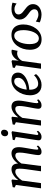

<svg xmlns="http://www.w3.org/2000/svg" viewBox="1417 -2226 820 3694"><g transform="rotate(-90 1827.0 -379.0)"><path d="M220.6 -557.4 208.9 -438.3Q227.8 -464.5 251.7 -488Q275.6 -511.5 302.9 -529.6Q330.3 -547.7 359.4 -557.8Q388.5 -568 418 -568Q454.8 -568 479.1 -553.6Q503.5 -539.3 515.9 -508.4Q528.3 -477.4 529.1 -426.9Q529.3 -422 529.1 -416.7Q528.9 -411.3 528.7 -406Q528.5 -400.6 527.8 -394.7L512 -415.6Q529.7 -447.9 552.9 -475.7Q576.2 -503.4 603.6 -524.1Q631.1 -544.8 661.6 -556.4Q692.2 -568 724.7 -568Q776.8 -568 809.9 -534.7Q843 -501.4 843 -422.1Q843 -401.6 839 -371.1Q835 -340.7 829.5 -307.9Q824 -275.1 819 -247Q814.5 -221.6 809.4 -192.9Q804.3 -164.1 800.4 -136Q796.6 -107.8 795.2 -84.8Q794.4 -67.9 797.9 -60.1Q801.3 -52.4 808.8 -52.4Q819.8 -52.4 831.5 -59.2Q843.3 -66.1 861 -82.3L873.6 -57.1Q868.8 -49.9 853 -33.8Q837.2 -17.7 812.2 -3.9Q787.2 10 755.1 10Q729.9 10 715.5 1.9Q701.1 -6.2 695.4 -20.8Q689.7 -35.3 690 -54.6Q690.7 -75.5 694.8 -103.9Q698.9 -132.4 704.4 -163.4Q709.9 -194.3 714.4 -222.9Q718.9 -250.1 724.7 -283.2Q730.5 -316.3 734.6 -350.3Q738.7 -384.3 738.6 -413.8Q738.4 -461.2 724.5 -477.6Q710.5 -494.1 681.3 -494.1Q660.6 -494.1 637.2 -482.6Q613.7 -471.1 590.4 -450.3Q567.1 -429.6 546.3 -402.4Q525.6 -375.3 510.4 -344L529.6 -403.3Q528.5 -380 525.7 -352.6Q522.9 -325.3 519.5 -298.2Q516 -271.1 512.5 -247L480.3 0H378.5L409.3 -220.6Q413.5 -248.8 418.2 -282.4Q422.8 -316 426 -350Q429.2 -383.9 429.1 -413Q428.6 -462.2 415.3 -478.5Q402 -494.8 368.6 -494.8Q349.1 -494.8 326.8 -484.5Q304.4 -474.2 281.5 -455.9Q258.5 -437.7 237.5 -413.9Q216.6 -390.2 199.7 -363.4L150.6 0H51L115.7 -483L66.2 -507.7L73.5 -545.2L199.9 -568Z M1041.8 10Q1019.9 10 1004.1 3.2Q988.3 -3.7 980.6 -17.6Q972.9 -31.5 974.8 -52.9Q976.8 -73.2 982.1 -108.2Q987.4 -143.2 994.3 -188.3Q1001.3 -233.3 1009.3 -283.9Q1017.2 -334.4 1024.8 -386.2Q1032.4 -437.9 1038.8 -485.7L976.7 -509.1L983.3 -544.1L1127.2 -566.6L1149.4 -556L1078.4 -87.9Q1075.5 -69.9 1080.5 -61.1Q1085.4 -52.4 1093.6 -52.4Q1103.9 -52.4 1115.5 -59Q1127.1 -65.6 1144.1 -82.3L1157.1 -57.1Q1152.3 -49.9 1137 -33.8Q1121.8 -17.7 1097.7 -3.9Q1073.5 10 1041.8 10ZM1109.5 -632.1Q1084.3 -632.1 1067.9 -649.1Q1051.6 -666.2 1052.2 -694.6Q1052.9 -727 1072.9 -748.1Q1093 -769.3 1122.5 -769.3Q1147.9 -769.3 1163.3 -752.8Q1178.7 -736.3 1178.5 -710.2Q1178.4 -675.7 1158.9 -653.9Q1139.4 -632.1 1109.5 -632.1Z M1415.9 -438.6Q1435.2 -465.1 1458.7 -488.6Q1482.1 -512.1 1508.6 -530Q1535.2 -547.9 1563.7 -558Q1592.2 -568 1621.9 -568Q1675 -568 1707 -536.1Q1739 -504.3 1739 -422.8Q1739 -401.6 1734.5 -370.6Q1730.1 -339.6 1724.4 -306.8Q1718.8 -274 1713.9 -247Q1709.5 -222 1704 -193Q1698.5 -164.1 1694.3 -135.8Q1690.1 -107.5 1689.3 -84.8Q1689 -67.9 1692.7 -60.1Q1696.4 -52.4 1702.9 -52.4Q1712.4 -52.4 1723.5 -58Q1734.6 -63.6 1749.9 -76.8L1762.3 -50.9Q1758.7 -44.8 1743.2 -29.9Q1727.7 -15.1 1703.4 -2.5Q1679.2 10 1647.8 10Q1623.4 10 1608.7 2.1Q1594 -5.9 1587.6 -20.4Q1581.2 -35 1581.9 -55.3Q1582.6 -70.5 1585.3 -90.5Q1587.9 -110.4 1592 -132.7Q1596.1 -155.1 1600.4 -177.7Q1604.8 -200.3 1608.6 -220.6Q1612.5 -241.7 1617 -266Q1621.6 -290.3 1625.5 -316Q1629.5 -341.7 1632.1 -366.6Q1634.7 -391.6 1634.6 -413.8Q1634.4 -445.6 1628.6 -463Q1622.7 -480.4 1609.9 -487.6Q1597 -494.8 1575.3 -494.8Q1555.5 -494.8 1532.9 -484Q1510.3 -473.3 1487.6 -454.7Q1464.9 -436 1444 -411.7Q1423.1 -387.3 1406.6 -360.3L1357.7 0H1258.3L1322.7 -483L1273.2 -507.7L1280.5 -545.2L1407.2 -568L1428.3 -557.4Z M2248.6 -96Q2234.9 -76 2205.1 -50.9Q2175.4 -25.9 2133 -7.8Q2090.6 10.4 2038.5 10.4Q1984.2 10.4 1946 -8.6Q1907.9 -27.6 1884.5 -59.8Q1861 -92.1 1850.6 -131.9Q1840.1 -171.7 1840.7 -212.9Q1841.6 -285.2 1864.1 -349.4Q1886.7 -413.7 1926.4 -463Q1966 -512.3 2019.1 -540.7Q2072.1 -569 2134.2 -569Q2183.2 -569 2214.7 -552.9Q2246.2 -536.9 2261.6 -509Q2277.1 -481.2 2277.3 -446.7Q2277.8 -399.6 2254.4 -363.9Q2231 -328.1 2192.8 -302.4Q2154.6 -276.8 2110.1 -260.2Q2065.6 -243.6 2022.8 -235.5Q1980 -227.3 1948.7 -226.6Q1946.9 -195.2 1952 -164.7Q1957.1 -134.2 1970.3 -109.2Q1983.4 -84.2 2005.9 -69.4Q2028.3 -54.6 2061.1 -54.6Q2091.6 -54.6 2120.6 -64.4Q2149.7 -74.2 2176.5 -92.1Q2203.3 -110 2226.3 -134.5ZM2110.9 -515.5Q2073.9 -515.5 2045.3 -492.5Q2016.7 -469.5 1996.6 -433Q1976.5 -396.5 1965 -354.9Q1953.4 -313.2 1950.1 -275.5Q1977.8 -276.5 2009 -283.8Q2040.3 -291.1 2070.2 -304.7Q2100.1 -318.2 2124.6 -337.5Q2149 -356.9 2163.4 -382Q2177.8 -407.2 2177.4 -437.6Q2177 -476.5 2159.3 -496Q2141.6 -515.5 2110.9 -515.5Z M2351.3 0 2417.8 -481.5 2366.9 -506.6 2374.2 -544.1 2495 -566.6 2515.7 -554.9 2509.3 -465.9 2504.3 -425.8Q2512.8 -448.3 2529.6 -472.9Q2546.5 -497.6 2570.1 -519.1Q2593.7 -540.6 2623 -553.9Q2652.3 -567.3 2685.6 -567.3Q2694.6 -567.3 2704.1 -565.6Q2713.6 -563.8 2718.1 -560.1L2695.7 -449.3Q2690.2 -453.3 2677.9 -456.3Q2665.7 -459.4 2646.9 -459.4Q2627.2 -459.4 2606.5 -453.1Q2585.8 -446.8 2565.8 -434.2Q2545.9 -421.7 2529.2 -402.5Q2512.4 -383.4 2500.7 -357.6L2451.3 0Z M3002.7 -568.3Q3067.3 -568.3 3111.8 -541.5Q3156.4 -514.8 3179.7 -463.7Q3203.1 -412.7 3203.2 -339.7Q3203.4 -271.9 3183.1 -209Q3162.9 -146.1 3125.2 -96.4Q3087.4 -46.8 3034.6 -17.8Q2981.8 11.2 2917 11.2Q2853.7 11.2 2808.8 -15Q2763.8 -41.2 2740.3 -91.5Q2716.7 -141.8 2716.4 -213.4Q2716.3 -282.4 2736.3 -346.1Q2756.4 -409.8 2794.1 -459.9Q2831.7 -509.9 2884.6 -539.1Q2937.6 -568.3 3002.7 -568.3ZM2986.9 -515.3Q2953.8 -515.3 2927.8 -497.2Q2901.8 -479.1 2882.5 -448.6Q2863.1 -418.1 2850.3 -379.7Q2837.5 -341.3 2831.4 -300.2Q2825.2 -259.1 2825.3 -220.4Q2825.5 -159.5 2838.3 -119.9Q2851.2 -80.2 2875.6 -60.8Q2900.1 -41.4 2934.7 -41.4Q2967 -41.4 2992.7 -59.4Q3018.3 -77.4 3037.5 -107.9Q3056.6 -138.4 3069.2 -176.7Q3081.7 -214.9 3088.1 -255.9Q3094.4 -296.9 3094.3 -335.6Q3094.2 -396.6 3081.8 -436.3Q3069.5 -476 3045.9 -495.6Q3022.2 -515.3 2986.9 -515.3Z M3606.5 -471.4H3602.2Q3592.2 -482.4 3562.9 -496.7Q3533.6 -511 3497.1 -511Q3469.3 -511 3447 -503Q3424.8 -495.1 3411.3 -479.2Q3397.8 -463.2 3396 -438.6Q3394.9 -412.7 3406.9 -391.4Q3418.9 -370.1 3439.3 -352.2Q3459.7 -334.3 3483 -317.3Q3507.8 -298.7 3533.7 -276.8Q3559.6 -254.8 3577.3 -225.3Q3595 -195.8 3595 -154.4Q3595 -114.6 3578.4 -83.9Q3561.9 -53.3 3533.3 -32.5Q3504.6 -11.6 3467.9 -0.8Q3431.1 10 3390.1 10Q3366.1 10 3335.2 4.3Q3304.3 -1.4 3278.5 -9.8Q3252.7 -18.3 3243.2 -27.2L3259.7 -98.9H3261.9Q3273.3 -88.9 3295.9 -77.6Q3318.5 -66.3 3344.4 -58.3Q3370.3 -50.3 3391.8 -50.3Q3416.6 -50.3 3440.5 -56.9Q3464.4 -63.6 3480.1 -80.6Q3495.8 -97.7 3495.8 -128Q3495.8 -154.4 3481.6 -175.4Q3467.4 -196.4 3445.7 -214Q3424 -231.6 3401.1 -247.2Q3381 -261.1 3356.8 -283.6Q3332.7 -306.2 3315.3 -337.7Q3297.8 -369.2 3297.8 -410.1Q3297.8 -458.5 3324.3 -494Q3350.9 -529.4 3396.3 -548.7Q3441.6 -568 3497.5 -568Q3523.8 -568 3549.5 -564.8Q3575.3 -561.6 3595 -557Q3614.8 -552.4 3623.1 -548.6Z"/></g></svg>

Font: Merriweather Light
Style: Italic
Weight: 300
Italic angle: -7.8°
Designer: Eben Sorkin
Foundry: Eben Sorkin
Version: Version 2.101